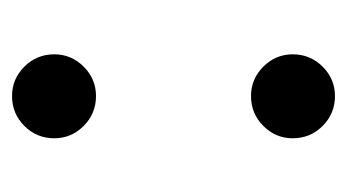

<svg xmlns="http://www.w3.org/2000/svg" viewBox="-152 -426 590 327"><g transform="rotate(90 143.5 -262.0)"><path d="M72 -465Q72 -495 93 -516Q114 -537 143 -537Q173 -537 194 -516Q215 -495 215 -465Q215 -436 194 -415Q173 -394 143 -394Q114 -394 93 -415Q72 -436 72 -465ZM72 -59Q72 -88 93 -109Q114 -130 143 -130Q173 -130 194 -109Q215 -88 215 -59Q215 -29 194 -8Q173 13 143 13Q114 13 93 -8Q72 -29 72 -59Z"/></g></svg>

Font: Shippori Antique B1
Style: Regular
Weight: 400
Designer: FONTDASU
Foundry: FONTDASU / Google Inc. / but / Adobe
Version: Version 2.001